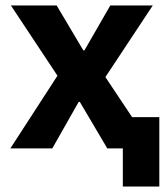

<svg xmlns="http://www.w3.org/2000/svg" viewBox="-20 -545 613 705"><path d="M431 140V0H374L273 -171H269L172 0H18L191 -267L20 -525H188L286 -360H290L385 -525H541L367 -262L465 -115H565V140Z"/></svg>

Font: Aneliza
Style: Bold
Weight: 700
Designer: Mike Abbink, Paul van der Laan, Pieter van Rosmalen
Foundry: Bold Monday
Version: Version 3.0